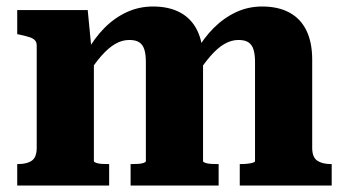

<svg xmlns="http://www.w3.org/2000/svg" viewBox="-20 -571 1063 591"><path d="M33 0V-66H36Q63 -66 78 -76.5Q93 -87 93 -116V-431Q93 -441 87.5 -447Q82 -453 71 -456.5Q60 -460 42 -464L33 -466V-540H250L262 -416L269 -415V-75Q269 -72 276.5 -69.5Q284 -67 294 -66.5Q304 -66 313 -66H316V0ZM653 0H382V-66H385Q394 -66 404.5 -66.5Q415 -67 422 -69.5Q429 -72 429 -75V-380Q429 -403 424.5 -418Q420 -433 409 -440.5Q398 -448 378 -448Q356 -448 335 -436Q314 -424 291.5 -398.5Q269 -373 244 -332L247 -411Q270 -453 301 -484.5Q332 -516 370 -533.5Q408 -551 451 -551Q500 -551 534.5 -532.5Q569 -514 587 -477.5Q605 -441 605 -387V-75Q605 -72 612.5 -69.5Q620 -67 630.5 -66.5Q641 -66 650 -66H653ZM1001 0H718V-66H721Q731 -66 741 -67Q751 -68 758 -70Q765 -72 765 -75V-380Q765 -403 760.5 -418Q756 -433 745 -440.5Q734 -448 714 -448Q692 -448 670.5 -435.5Q649 -423 627 -397.5Q605 -372 580 -333L583 -412Q607 -454 638 -485Q669 -516 706.5 -533.5Q744 -551 787 -551Q836 -551 870.5 -532.5Q905 -514 923 -477.5Q941 -441 941 -387V-116Q941 -87 956.5 -76.5Q972 -66 998 -66H1001Z"/></svg>

Font: Roboto Serif 20pt
Style: Bold
Weight: 700
Version: Version 1.008